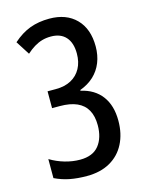

<svg xmlns="http://www.w3.org/2000/svg" viewBox="-112 -793 661 871"><g transform="rotate(-15 218.5 -357.0)"><path d="M377 -548.3Q377 -506.8 363.3 -472.7Q349.6 -438.5 323.2 -413.8Q296.9 -389.2 258.3 -375V-371.6Q321.8 -357.4 355.5 -312.5Q389.2 -267.6 389.2 -196.3Q389.2 -134.8 365.2 -88.1Q341.3 -41.5 296.1 -15.9Q251 9.8 187 9.8Q143.1 9.8 107.4 2.9Q71.8 -3.9 37.1 -20.5V-109.9Q69.8 -90.3 105.5 -80.1Q141.1 -69.8 176.3 -69.8Q236.3 -69.8 264.9 -105.7Q293.5 -141.6 293.5 -200.7Q293.5 -243.2 277.6 -271.7Q261.7 -300.3 229.7 -314.5Q197.8 -328.6 149.9 -328.6H113.3V-407.7H152.3Q194.3 -407.7 224.1 -423.8Q253.9 -439.9 270 -469.5Q286.1 -499 286.1 -539.1Q286.1 -589.4 261.7 -616.7Q237.3 -644 191.9 -644Q169.4 -644 150.1 -638.4Q130.9 -632.8 112.8 -621.8Q94.7 -610.8 76.2 -594.2L34.7 -659.2Q73.7 -693.8 114.5 -709Q155.3 -724.1 205.6 -724.1Q285.2 -724.1 331.1 -677.5Q377 -630.9 377 -548.3Z"/></g></svg>

Font: Open Sans Condensed Medium
Style: Regular
Weight: 500
Width: 3
Designer: Monotype Design Team
Foundry: Monotype Imaging Inc.
Version: Version 3.000